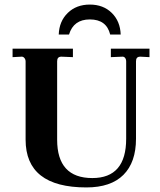

<svg xmlns="http://www.w3.org/2000/svg" viewBox="-20 -810 699 840"><path d="M358 10Q92 10 92 -199V-541Q92 -550 86.5 -556.5Q81 -563 73 -562L35 -560V-597H299V-560L250 -562H248Q230 -562 230 -542V-199Q230 -31 384 -31Q532 -31 532 -203V-541Q532 -551 527 -557Q522 -563 514 -562L465 -560V-597H634V-560L595 -562H593Q575 -562 575 -542V-203Q575 -100 520 -45Q465 10 358 10ZM237 -659Q239 -717 276.5 -753.5Q314 -790 373 -790Q432 -790 469 -753.5Q506 -717 508 -659H462Q446 -725 373 -725Q302 -725 282 -659Z"/></svg>

Font: UnnaBold
Style: Bold
Weight: 700
Designer: Jorge de Buen Unna
Foundry: Omnibus-Type
Version: Version 2.008;hotconv 1.0.109;makeotfexe 2.5.65596